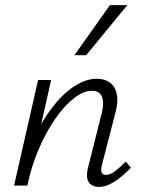

<svg xmlns="http://www.w3.org/2000/svg" viewBox="-20 -726 559 751"><path d="M368 5Q350 5 337.5 -3Q325 -11 321.5 -27Q318 -43 324 -69L378 -284Q388 -323 379 -347Q370 -371 339 -371Q307 -371 269.5 -342Q232 -313 196.5 -262Q161 -211 132 -144Q103 -77 87 0H48Q71 -95 106 -172Q141 -249 183 -304Q225 -359 270.5 -388.5Q316 -418 359 -418Q390 -418 410.5 -402.5Q431 -387 437 -357.5Q443 -328 431 -283L379 -82Q374 -64 377 -53Q380 -42 394 -42Q411 -42 429.5 -56Q448 -70 472 -94L492 -70Q458 -35 427 -15Q396 5 368 5ZM35 0 129 -413H180L87 0ZM271 -510 410 -706H478L317 -510Z"/></svg>

Font: Ysabeau Office Light
Style: Italic
Weight: 300
Italic angle: -12°
Designer: Christian Thalmann (Catharsis Fonts)
Version: Version 2.001;gftools[0.9.30]; featfreeze: tnum,lnum,ss02